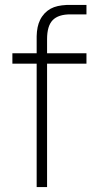

<svg xmlns="http://www.w3.org/2000/svg" viewBox="-20 -755 379 775"><path d="M128 -601V-609Q128.5 -629 131.8 -644.8Q135 -660.5 141.8 -674.5Q148.5 -688.5 160 -701Q171 -712.5 184.2 -719.8Q197.5 -727 213.2 -730.5Q229 -734 248.5 -735H259H329V-697H264Q215.5 -697 192.8 -673.8Q170 -650.5 170 -597V0H128ZM30 -498V-540H329V-498Z"/></svg>

Font: Hauora
Style: Regular
Weight: 400
Designer: Wayne Shih
Foundry: WCYS
Version: Version 1.001